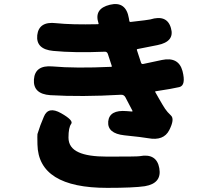

<svg xmlns="http://www.w3.org/2000/svg" viewBox="-20 -837 1040 928"><path d="M498 71Q165 71 161 -139Q160 -185 161 -189Q174 -232 192 -273Q213 -325 275 -290Q337 -255 324 -238Q311 -221 311 -172Q311 -123 360 -101Q405 -80 498 -80Q644 -80 654 -82Q737 -98 750 -24Q763 49 680 63Q626 71 498 71ZM798 -208Q771 -155 696 -169Q669 -174 581 -183Q498 -192 503 -250Q509 -307 592 -300L617 -298Q622 -298 620 -302L586 -367Q579 -380 564 -379Q374 -368 223 -377Q139 -383 144 -453Q149 -523 233 -516Q345 -506 517 -514Q522 -514 520 -519L501 -577Q497 -588 485 -587Q339 -581 237 -591Q153 -599 160 -667Q168 -735 251 -725Q327 -717 453 -720Q458 -720 456 -725Q433 -795 511 -814Q589 -833 603 -748L605 -736Q606 -730 612 -731Q700 -741 706 -743Q787 -768 806 -702Q826 -636 741 -619L645 -600Q640 -599 642 -594L662 -533Q665 -526 673 -528L762 -547Q843 -564 862 -494Q880 -424 846.5 -416Q813 -408 733 -396Q728 -395 731 -391L748 -361Q768 -326 778 -311Q788 -296 806.5 -278.5Q825 -261 798 -208Z"/></svg>

Font: Resource Han Rounded TW Heavy
Style: Regular
Weight: 900
Designer: Cyano Hao (round all glyphs); Ryoko NISHIZUKA 西塚涼子 (kana, bopomofo & ideographs); Paul D. Hunt (Latin, Greek & Cyrillic)
Foundry: Cyano Hao
Version: 0.990